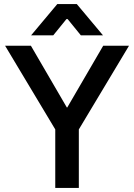

<svg xmlns="http://www.w3.org/2000/svg" viewBox="-20 -925 660 945"><path d="M252 -288 5 -700H132L309 -396H311L488 -700H615L368 -288V0H252ZM262 -905H358L487 -751H378L313 -831H307L242 -751H133Z"/></svg>

Font: Chakra Petch SemiBold
Style: Regular
Weight: 600
Designer: Katatrad Aksorn Co.,Ltd.
Foundry: Cadson Demak Co.,Ltd.
Version: Version 1.000; ttfautohint (v1.6)